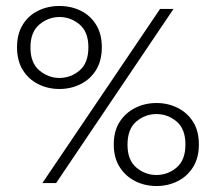

<svg xmlns="http://www.w3.org/2000/svg" viewBox="-20 -613 723 643"><path d="M122 0 516 -583H561L168 0ZM179 -315Q140 -315 107.5 -331.5Q75 -348 56 -379Q37 -410 37 -455Q37 -499 56 -530Q75 -561 107.5 -577Q140 -593 179 -593Q218 -593 250.5 -577Q283 -561 302 -530Q321 -499 321 -455Q321 -410 302 -379Q283 -348 250.5 -331.5Q218 -315 179 -315ZM179 -352Q217 -352 246.5 -377Q276 -402 276 -455Q276 -506 246.5 -531Q217 -556 179 -556Q142 -556 112 -531Q82 -506 82 -454Q82 -402 112 -377Q142 -352 179 -352ZM504 10Q465 10 432.5 -6.5Q400 -23 380.5 -54Q361 -85 361 -129Q361 -174 380.5 -204.5Q400 -235 432.5 -251.5Q465 -268 504 -268Q543 -268 575.5 -251.5Q608 -235 627 -204.5Q646 -174 646 -129Q646 -85 627 -54Q608 -23 575.5 -6.5Q543 10 504 10ZM504 -27Q542 -27 571.5 -52Q601 -77 601 -129Q601 -181 571.5 -206Q542 -231 504 -231Q466 -231 436.5 -206Q407 -181 407 -128Q407 -77 436.5 -52Q466 -27 504 -27Z"/></svg>

Font: Rokkitt Light
Style: Regular
Weight: 300
Version: Version 3.103